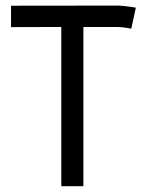

<svg xmlns="http://www.w3.org/2000/svg" viewBox="-20 -654 558 679"><path d="M196.8 4.4V-558.6Q141.1 -558.6 85.7 -558.3Q30.3 -558.1 19 -558.1V-633.8Q44.9 -633.8 193.6 -634Q342.3 -634.3 392.1 -634.3Q416.5 -634.3 460.4 -627L444.3 -552.7Q414.1 -558.6 389.6 -558.6H274.9V4.4Z"/></svg>

Font: FantasqueSansM Nerd Font
Style: Regular
Weight: 400
Monospace: yes
Designer: Jany Belluz
Version: Version 1.8.0 ; ttfautohint (v1.8.2);Nerd Fonts 3.4.0